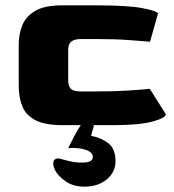

<svg xmlns="http://www.w3.org/2000/svg" viewBox="-20 -468 650 718"><path d="M213 0Q147 0 111.5 -19Q76 -38 63 -71.5Q50 -105 50 -149V-300Q50 -340 63.5 -373.5Q77 -407 112 -427.5Q147 -448 213 -448H341Q456 -448 510 -438Q564 -428 571 -418L541 -312Q520 -314 465 -318Q410 -322 344 -322H283Q257 -322 246 -312Q235 -302 235 -282V-166Q235 -146 245 -136Q255 -126 283 -126H334Q408 -126 461.5 -129.5Q515 -133 540 -136L600 -41Q600 -27 550.5 -13.5Q501 0 403 0ZM296 230Q253 230 224.5 209.5Q196 189 185 167Q179 153 179 144Q179 133 185.5 128Q192 123 202 125Q221 130 241.5 135Q262 140 288 140Q327 140 327 119Q327 101 300 92Q273 83 235 86Q244 67 257 42.5Q270 18 282 0Q288 -9 297.5 -13.5Q307 -18 314 -18Q322 -18 327.5 -13.5Q333 -9 331 0Q329 13 326 20Q323 27 321 40Q359 47 385.5 68Q412 89 412 135Q412 176 379 203Q346 230 296 230Z"/></svg>

Font: Goldman
Style: Bold
Weight: 700
Designer: Jaikishan Patel
Version: Version 1.000; ttfautohint (v1.8.3)